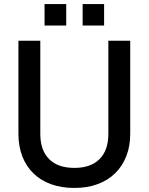

<svg xmlns="http://www.w3.org/2000/svg" viewBox="-20 -912 734 948"><path d="M347 16Q283 16 232 -2.5Q181 -21 145 -56Q109 -91 90 -140.5Q71 -190 71 -251V-711H179V-251Q179 -170 222.5 -126.5Q266 -83 347 -83Q428 -83 471.5 -126.5Q515 -170 515 -251V-711H623V-251Q623 -190 603.5 -140.5Q584 -91 548 -56Q512 -21 461 -2.5Q410 16 347 16ZM200 -786V-892H307V-786ZM388 -786V-892H494V-786Z"/></svg>

Font: Geist Med
Style: Regular
Weight: 400
Designer: Basement.studio, Andrés Briganti, Mateo Zaragoza
Foundry: Basement.studio, Vercel, Andrés Briganti, Guido Ferreyra, Mateo Zaragoza
Version: Version 1.401